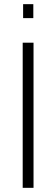

<svg xmlns="http://www.w3.org/2000/svg" viewBox="-20 -902 270 922"><path d="M89 0V-697H141V0ZM91 -815V-882H140V-815Z"/></svg>

Font: TitilliumText
Style: Light
Weight: 300
Designer: Accademia di Belle Arti di Urbino and others
Foundry: Accademia di Belle Arti di Urbino and others.
Version: Version 60.001